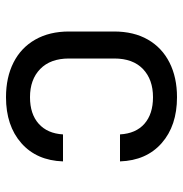

<svg xmlns="http://www.w3.org/2000/svg" viewBox="-5 -595 610 640"><g transform="rotate(90 300.0 -275.0)"><path d="M304 10Q238 10 188.5 -15Q139 -40 112 -87.5Q85 -135 85 -200V-350Q85 -416 112 -463Q139 -510 188.5 -535Q238 -560 304 -560Q399 -560 457 -509Q515 -458 518 -370H428Q425 -423 392.5 -451.5Q360 -480 304 -480Q245 -480 210 -446.5Q175 -413 175 -351V-200Q175 -138 210 -104Q245 -70 304 -70Q360 -70 392.5 -99Q425 -128 428 -180H518Q515 -92 457 -41Q399 10 304 10Z"/></g></svg>

Font: JetBrains Mono Zero
Style: Regular-Zero
Weight: 400
Designer: Philipp Nurullin, Konstantin Bulenkov
Foundry: JetBrains
Version: Version 2.211